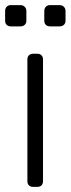

<svg xmlns="http://www.w3.org/2000/svg" viewBox="-26 -730 276 750"><path d="M103 0Q93 0 87 -6Q81 -12 81 -22V-498Q81 -508 87 -514Q93 -520 103 -520H120Q130 -520 136 -514Q142 -508 142 -498V-22Q142 -12 136 -6Q130 0 120 0ZM169 -627Q159 -627 153 -633Q147 -639 147 -649V-687Q147 -697 153 -703.5Q159 -710 169 -710H207Q217 -710 223.5 -703.5Q230 -697 230 -687V-649Q230 -639 223.5 -633Q217 -627 207 -627ZM16 -627Q6 -627 0 -633Q-6 -639 -6 -649V-687Q-6 -697 0 -703.5Q6 -710 16 -710H54Q64 -710 70.5 -703.5Q77 -697 77 -687V-649Q77 -639 70.5 -633Q64 -627 54 -627Z"/></svg>

Font: Rubik Light
Style: Regular
Weight: 300
Designer: Hubert and Fischer
Foundry: Hubert and Fischer
Version: Version 2.300;gftools[0.9.30]